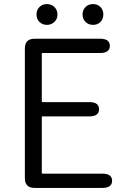

<svg xmlns="http://www.w3.org/2000/svg" viewBox="-20 -922 624 942"><path d="M150 0Q102 0 102 -48V-684Q102 -732 150 -732H471Q519 -732 519 -697Q519 -662 471 -662H190Q185 -662 185 -657V-426Q185 -421 190 -421H418Q466 -421 466 -386Q466 -351 418 -351H190Q185 -351 185 -346V-75Q185 -70 190 -70H482Q530 -70 530 -35Q530 0 482 0ZM210 -800Q188 -800 173.5 -814.5Q159 -829 159 -851Q159 -873 173.5 -887.5Q188 -902 210 -902Q232 -902 247 -887.5Q262 -873 262 -851Q262 -829 247 -814.5Q232 -800 210 -800ZM436.5 -800Q414 -800 399.5 -814.5Q385 -829 385 -851Q385 -873 399.5 -887.5Q414 -902 436.5 -902Q459 -902 473 -887.5Q487 -873 487 -851Q487 -829 473 -814.5Q459 -800 436.5 -800Z"/></svg>

Font: Resource Han Rounded JP Normal
Style: Regular
Weight: 350
Designer: Cyano Hao (round all glyphs); Ryoko NISHIZUKA 西塚涼子 (kana, bopomofo & ideographs); Paul D. Hunt (Latin, Greek & Cyrillic)
Foundry: Cyano Hao
Version: 0.990